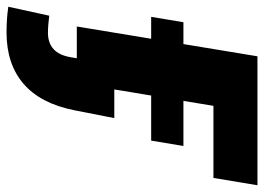

<svg xmlns="http://www.w3.org/2000/svg" viewBox="-177 -453 791 575"><g transform="rotate(90 218.5 -165.5)"><path d="M485.8 -541 463.9 -409.2H248L180.2 0H10.3L99.6 -541ZM-18.6 -222.7 -2.4 -319.3H368.2L352.1 -222.7ZM28.3 210.4Q7.8 210.4 -10.5 209.2Q-28.8 208 -48.8 205.1L-22 82.5Q-11.7 84 3.2 85.2Q18.1 86.4 28.8 86.4Q59.6 86.4 78.1 69.6Q96.7 52.7 102.5 17.6L105.5 0H49.8L68.4 -112.3H284.7L261.2 7.3Q241.2 108.4 182.1 159.4Q123 210.4 28.3 210.4Z"/></g></svg>

Font: Inter 17pt ExtraBold
Style: Italic
Weight: 800
Italic angle: -9.3988°
Version: Version 4.001;git-66647c0bb